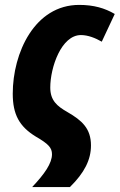

<svg xmlns="http://www.w3.org/2000/svg" viewBox="-20 -578 488 783"><path d="M111 185H265C325 126 351 73 351 15C351 -54 314 -87 255 -121C213 -145 185 -168 185 -221C185 -303 230 -435 310 -435C339 -435 369 -423 395 -408L448 -521C407 -545 362 -558 303 -558C121 -558 32 -362 32 -196C32 -111 59 -62 126 -21C178 9 192 25 192 51C192 88 162 131 111 185Z"/></svg>

Font: Noto Sans Display SemiCondensed Extra
Style: Italic
Weight: 800
Width: 4
Italic angle: -12°
Designer: Monotype Design Team
Foundry: Monotype Imaging Inc.
Version: Version 1.900